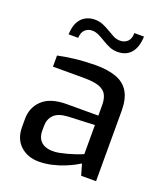

<svg xmlns="http://www.w3.org/2000/svg" viewBox="-140 -855 826 957"><g transform="rotate(20 273.0 -376.5)"><path d="M177 6Q118 6 79.5 -29.5Q41 -65 41 -128V-170Q41 -232 83.5 -271.5Q126 -311 212 -311H379V-367Q379 -398 368.5 -419.5Q358 -441 330 -452Q302 -463 247 -463H83V-522Q119 -530 167.5 -536Q216 -542 281 -543Q347 -543 391.5 -526.5Q436 -510 458 -472.5Q480 -435 480 -373V0H401L384 -59Q378 -55 359 -44.5Q340 -34 310.5 -22Q281 -10 246.5 -2Q212 6 177 6ZM223 -67Q238 -66 258.5 -70Q279 -74 299.5 -79.5Q320 -85 337.5 -91Q355 -97 366.5 -101.5Q378 -106 379 -107V-261L239 -255Q187 -252 164.5 -229Q142 -206 142 -169V-145Q142 -116 154 -98.5Q166 -81 184.5 -74Q203 -67 223 -67ZM101 -641Q103 -684 117 -708.5Q131 -733 153 -744Q175 -755 199 -755Q224 -755 244 -746.5Q264 -738 282 -727Q300 -716 316.5 -707.5Q333 -699 352 -699Q376 -699 391.5 -714Q407 -729 407 -759H458Q456 -702 430.5 -672Q405 -642 359 -642Q336 -642 316 -650.5Q296 -659 277.5 -670.5Q259 -682 241.5 -690.5Q224 -699 206 -699Q184 -699 168.5 -684.5Q153 -670 152 -641Z"/></g></svg>

Font: Exo Thin Medium
Style: Regular
Weight: 500
Version: Version 2.000